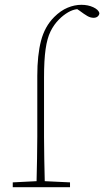

<svg xmlns="http://www.w3.org/2000/svg" viewBox="-20 -778 433 798"><path d="M33 0V-20L132 -25Q133 -72 134 -118Q135 -164 135 -210V-463Q135 -549 150.5 -608.5Q166 -668 205 -707Q232 -734 261 -746Q290 -758 318 -758Q346 -758 367.5 -748Q389 -738 393 -724Q393 -716 386.5 -710Q380 -704 369 -704Q356 -704 343 -711.5Q330 -719 310 -734L301 -740Q282 -738 262.5 -726.5Q243 -715 226 -698Q204 -676 190 -647.5Q176 -619 169.5 -573.5Q163 -528 163 -456V-210Q163 -164 164 -118Q165 -72 166 -25L271 -20V0Z"/></svg>

Font: Source Serif 4 ExtraLight
Style: Regular
Weight: 200
Designer: Frank Grießhammer
Foundry: Adobe
Version: Version 4.005;hotconv 1.1.0;makeotfexe 2.6.0